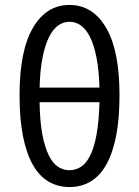

<svg xmlns="http://www.w3.org/2000/svg" viewBox="-20 -744 562 776"><path d="M261 12Q214 12 176.5 -10Q139 -32 113 -77.5Q87 -123 73 -193Q59 -263 59 -359Q59 -539 113 -631.5Q167 -724 261 -724Q355 -724 409 -631.5Q463 -539 463 -359Q463 -263 449 -193Q435 -123 409 -77.5Q383 -32 345.5 -10Q308 12 261 12ZM261 -656Q236 -656 215 -641Q194 -626 178 -594Q162 -562 152 -511.5Q142 -461 140 -390H382Q380 -461 370 -511.5Q360 -562 344 -594Q328 -626 307 -641Q286 -656 261 -656ZM261 -56Q286 -56 307.5 -70Q329 -84 345 -116.5Q361 -149 370.5 -201.5Q380 -254 382 -331H140Q141 -254 151 -201.5Q161 -149 177 -116.5Q193 -84 214.5 -70Q236 -56 261 -56Z"/></svg>

Font: Source Sans Pro
Style: Regular
Weight: 400
Designer: Paul D. Hunt
Foundry: Adobe Systems Incorporated
Version: Version 2.021;PS 2.000;hotconv 1.0.86;makeotf.lib2.5.63406